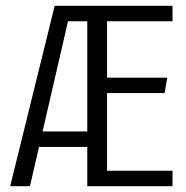

<svg xmlns="http://www.w3.org/2000/svg" viewBox="-20 -640 641 660"><path d="M280 -620H573V-567H348V-373H555L546 -320H348V-53H573V0H280ZM72 -135V-188H297V-135ZM15 0 168 -620H226L83 0ZM179 -567V-620H295V-567Z"/></svg>

Font: Smooch Sans Thin Medium
Style: Regular
Weight: 500
Version: Version 1.010